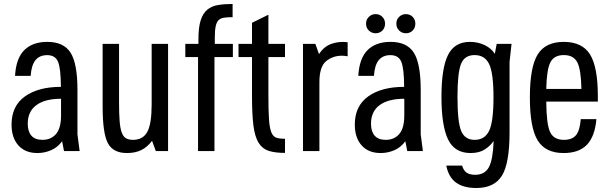

<svg xmlns="http://www.w3.org/2000/svg" viewBox="-20 -760 3074 966"><path d="M55.7 -378.3H134.4Q138 -432.6 158.7 -457.6Q179.4 -482.6 217.3 -482.6Q258.1 -482.6 272 -449.1Q285.9 -415.6 286.4 -323Q172.7 -323 105.4 -274.9Q38.1 -226.7 38.1 -133Q38.1 -67 72.5 -28.5Q106.9 10 168.3 10Q204.3 10 237.4 -4.4Q270.6 -18.9 292.4 -49.4L302 0H380.7L369.7 -83.9V-307.7Q369.7 -440.4 335.1 -494.9Q300.4 -549.3 218.1 -549.3Q143.9 -549.3 102.3 -507.9Q60.7 -466.6 55.7 -378.3ZM287.1 -263.1V-179.4Q287.1 -115.3 261.9 -85.9Q236.7 -56.4 193.6 -56.4Q156.3 -56.4 137.9 -77.6Q119.6 -98.7 119.6 -137.7Q119.6 -198.9 162.9 -231Q206.3 -263.1 287.1 -263.1Z M579 -539.3H496.4V-223.3Q496.4 -89.9 522.6 -39.9Q548.9 10 618.7 10Q660.9 10 691.4 -5.2Q722 -20.4 745 -51.7L763.9 0H825.6V-539.3H743V-233.7Q743 -136.9 721.1 -96.6Q699.3 -56.4 649.3 -56.4Q627.9 -56.4 614.1 -64.3Q600.3 -72.1 592.6 -92.9Q584.9 -113.6 581.9 -150.1Q579 -186.7 579 -244.1Z M1059 0V-472.9H1151.6V-539.3H1060.7V-569.6Q1060.7 -606 1065 -626.9Q1069.3 -647.9 1079.1 -658Q1089 -668.1 1106.6 -670.9Q1124.3 -673.6 1150.3 -673.6V-740Q1109.4 -740 1077.2 -734.8Q1045 -729.6 1023 -711.3Q1001 -693 989.7 -658Q978.4 -623 978.4 -563.7V-539.3H912.4V-472.9H976.4V0Z M1180 -539.3V-472.9H1247.9V-277.6Q1247.9 -184.3 1255.1 -127.8Q1262.4 -71.3 1281.5 -41Q1300.6 -10.7 1332.7 -0.7Q1364.9 9.3 1413.9 9.3V-61.7Q1386.9 -61.7 1370.4 -67.1Q1354 -72.6 1345.1 -94.4Q1336.3 -116.1 1333.4 -159.6Q1330.4 -203.1 1330.4 -279.3V-472.9H1413.9V-539.3H1330.4V-686L1247.9 -645.3V-539.3Z M1504.4 0H1587V-346.4Q1587 -423.9 1620.4 -451.8Q1653.9 -479.7 1700.3 -479.7Q1707.4 -479.7 1714.7 -479Q1722 -478.3 1729.1 -476.6V-547.6Q1686.1 -552.9 1647.9 -539.6Q1609.7 -526.3 1585 -487.6L1566.7 -539.3H1504.4Z M1782.7 -378.3H1861.4Q1865 -432.6 1885.7 -457.6Q1906.4 -482.6 1944.3 -482.6Q1985.1 -482.6 1999 -449.1Q2012.9 -415.6 2013.4 -323Q1899.7 -323 1832.4 -274.9Q1765.1 -226.7 1765.1 -133Q1765.1 -67 1799.5 -28.5Q1833.9 10 1895.3 10Q1931.3 10 1964.4 -4.4Q1997.6 -18.9 2019.4 -49.4L2029 0H2107.7L2096.7 -83.9V-307.7Q2096.7 -440.4 2062.1 -494.9Q2027.4 -549.3 1945.1 -549.3Q1870.9 -549.3 1829.3 -507.9Q1787.7 -466.6 1782.7 -378.3ZM2014.1 -263.1V-179.4Q2014.1 -115.3 1988.9 -85.9Q1963.7 -56.4 1920.6 -56.4Q1883.3 -56.4 1864.9 -77.6Q1846.6 -98.7 1846.6 -137.7Q1846.6 -198.9 1889.9 -231Q1933.3 -263.1 2014.1 -263.1ZM1870.1 -592.7Q1890.4 -592.7 1903.9 -606.4Q1917.3 -620.1 1917.3 -641.1Q1917.3 -661.4 1903.7 -675.2Q1890.2 -689 1870 -689Q1849.7 -689 1835.7 -675.1Q1821.7 -661.2 1821.7 -641.3Q1821.7 -620.1 1835.7 -606.4Q1849.8 -592.7 1870.1 -592.7ZM2022.5 -592.7Q2042.9 -592.7 2056.3 -606.4Q2069.7 -620.1 2069.7 -641.1Q2069.7 -661.4 2056.2 -675.2Q2042.6 -689 2022.4 -689Q2002.1 -689 1988.1 -675.1Q1974.1 -661.2 1974.1 -641.3Q1974.1 -620.1 1988.2 -606.4Q2002.2 -592.7 2022.5 -592.7Z M2376.7 185.9Q2466.4 185.9 2505.1 124.3Q2543.7 62.7 2543.7 -94.4V-449L2553.7 -539.3H2479L2469.6 -489Q2452.7 -516.3 2419 -532.8Q2385.3 -549.3 2344 -549.3Q2267.4 -549.3 2234.3 -483.8Q2201.1 -418.3 2201.1 -272.1Q2201.1 -128 2234.1 -59Q2267 10 2347.6 10Q2391.6 10 2419.7 -8.5Q2447.9 -27 2463.6 -51Q2460.4 42.4 2439.9 80.9Q2419.4 119.4 2370.4 119.4Q2342.9 119.4 2327.4 108.5Q2311.9 97.6 2305 73.1H2225.4Q2236.7 131 2274.2 158.4Q2311.7 185.9 2376.7 185.9ZM2368 -482.9Q2419.1 -482.9 2441 -437.6Q2462.9 -392.4 2462.9 -270.1Q2462.9 -147.9 2441 -102.1Q2419.1 -56.4 2368 -56.4Q2318.7 -56.4 2300.2 -101.4Q2281.7 -146.3 2281.7 -272.7Q2281.7 -394.1 2299.6 -438.5Q2317.4 -482.9 2368 -482.9Z M2987.9 -248.9V-275.9Q2987.9 -423.4 2948.4 -486.4Q2909 -549.3 2816.4 -549.3Q2723.9 -549.3 2684.9 -485.5Q2645.9 -421.7 2645.9 -269.7Q2645.9 -118.1 2684.9 -54.1Q2723.9 10 2815.6 10Q2893 10 2933 -31.7Q2973 -73.4 2980.7 -160.7H2901.9Q2897.6 -104.1 2878.3 -80.3Q2859 -56.4 2816.9 -56.4Q2765.7 -56.4 2747.4 -96.3Q2729.1 -136.1 2728.4 -248.9ZM2905.3 -312.4H2728.4Q2730.4 -410.3 2749.2 -446.6Q2768 -482.9 2816.7 -482.9Q2865.7 -482.9 2884.5 -446.6Q2903.3 -410.3 2905.3 -312.4Z"/></svg>

Font: Secuela Black
Style: Regular
Weight: 900
Designer: Fernando Haro
Foundry: deFharo
Version: Version 1.704